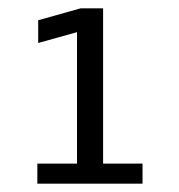

<svg xmlns="http://www.w3.org/2000/svg" viewBox="-20 -720 430 460"><path d="M69.5 -280V-328H164.5V-643L71.5 -617V-671.5L173 -700H227V-328H321.5V-280Z"/></svg>

Font: Trispace Light
Style: Regular
Weight: 300
Designer: Tyler Finck
Foundry: Etcetera Type Company
Version: Version 1.210; ttfautohint (v1.8.3)